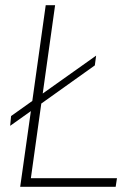

<svg xmlns="http://www.w3.org/2000/svg" viewBox="-20 -717 522 737"><path d="M57.5 0H424L429 -33H98.5L138.5 -319.5L344 -466L349 -503.5L144 -358L191.5 -697H155.5L104 -329.5L22.5 -271.5L19 -234L98.5 -290.5Z"/></svg>

Font: HK Grotesk ExtraLight
Style: Italic
Weight: 200
Italic angle: -16°
Designer: Alfredo Marco Pradil
Foundry: Hanken Design Co.
Version: Version 3.001;FEAKit 1.0